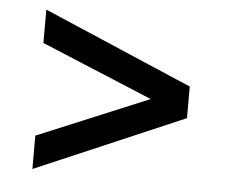

<svg xmlns="http://www.w3.org/2000/svg" viewBox="-41 -614 656 554"><g transform="rotate(5 287.5 -337.0)"><path d="M71.7 -106.7V-203.3L394.2 -337.5L71.7 -471.7V-568.3L503.3 -383.3V-291.7Z"/></g></svg>

Font: Funnel Display Light Medium
Style: Regular
Weight: 500
Version: Version 1.000